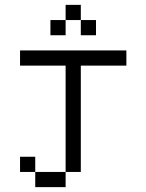

<svg xmlns="http://www.w3.org/2000/svg" viewBox="-20 -645 602 790"><path d="M250 -375V62.5H312.5V-375H500V-437.5H62.5V-375ZM62.5 62.5H125V0H62.5ZM125 125H250V62.5H125ZM187.5 -500H250V-562.5H187.5ZM250 -562.5H312.5V-625H250ZM312.5 -500H375V-562.5H312.5Z"/></svg>

Font: ChillMoonMono
Style: Regular
Weight: 400
Designer: Warren2060
Foundry: ChillType
Version: Version 1.000;Glyphs 3.1.1 (3135)